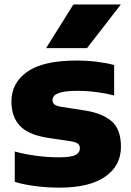

<svg xmlns="http://www.w3.org/2000/svg" viewBox="-20 -828 586 858"><path d="M247.5 10.5Q193 10.5 141 4Q89 -2.5 46 -15V-151Q89 -139 140.8 -132Q192.5 -125 244.5 -125Q297 -125 317 -135.5Q337 -146 337 -164.5Q337 -178 328.8 -185.2Q320.5 -192.5 297.5 -196.5L194 -212Q106.5 -225.5 68.8 -266Q31 -306.5 31 -374Q31 -457.5 102 -507.5Q173 -557.5 323.5 -557.5Q368 -557.5 412.5 -552Q457 -546.5 490 -537.5V-401.5Q456.5 -410.5 413.2 -416.2Q370 -422 327 -422Q280 -422 255.8 -416Q231.5 -410 223 -400.8Q214.5 -391.5 214.5 -380.5Q214.5 -369 222.8 -361.8Q231 -354.5 254 -350.5L358 -334.5Q436 -322.5 478.2 -286.8Q520.5 -251 520.5 -172Q520.5 -87 449.5 -38.2Q378.5 10.5 247.5 10.5ZM186 -613 308 -808H520L369 -613Z"/></svg>

Font: Encode Sans SmExp XBd
Style: Regular
Weight: 800
Width: 6
Designer: Multiple Designers
Foundry: Impallari Type
Version: Version 3.002; ttfautohint (v1.8.3) -l 8 -r 50 -G 200 -x 14 